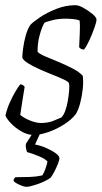

<svg xmlns="http://www.w3.org/2000/svg" viewBox="-20 -520 392 740"><path d="M108 0Q86 0 62.5 -13.5Q39 -27 22 -45Q5 -63 1 -75Q7 -101 18 -125.5Q29 -150 40.5 -169Q52 -188 58 -195Q70 -194 75 -185Q72 -166 67 -136Q62 -106 58 -77Q74 -64 97 -55Q120 -46 137 -46Q164 -46 183.5 -53.5Q203 -61 216 -67Q225 -75 231.5 -93Q238 -111 241.5 -132Q245 -153 246.5 -171.5Q248 -190 246 -199Q244 -205 226 -213.5Q208 -222 182.5 -232Q157 -242 131.5 -253.5Q106 -265 87.5 -276.5Q69 -288 66 -298Q66 -309 69 -333Q72 -357 79 -382.5Q86 -408 97 -424Q107 -435 133.5 -453Q160 -471 196.5 -485.5Q233 -500 271 -500Q283 -500 302 -489.5Q321 -479 336.5 -466Q352 -453 352 -444Q352 -436 344 -413Q336 -390 325 -366Q314 -342 304 -329Q292 -329 285 -338Q286 -362 287.5 -393Q289 -424 287 -441Q277 -445 262 -446.5Q247 -448 233 -448Q204 -448 181.5 -442Q159 -436 152 -433Q142 -418 133 -385Q124 -352 125 -320Q134 -311 157 -301.5Q180 -292 207.5 -280.5Q235 -269 260 -256Q285 -243 299 -228Q302 -206 299 -177.5Q296 -149 289 -122.5Q282 -96 272 -80Q256 -59 227 -40.5Q198 -22 166.5 -11Q135 0 108 0ZM82 200Q72 200 53.5 191.5Q35 183 32 176Q33 171 35 168.5Q37 166 39 163Q71 163 96 162Q121 161 143 156Q150 146 155.5 129.5Q161 113 163 103Q156 93 131 82.5Q106 72 84 66Q83 62 80.5 52.5Q78 43 80 34Q90 19 99.5 3.5Q109 -12 128 -37H149L115 37Q137 41 158.5 50.5Q180 60 194.5 70.5Q209 81 209 90Q209 97 203 112Q197 127 189 142.5Q181 158 174 166Q151 181 122.5 190.5Q94 200 82 200Z"/></svg>

Font: Texturina 72pt 72pt Thin
Style: Italic
Weight: 100
Italic angle: -11°
Designer: Guillermo Torres Carreño
Foundry: Omnibus-Type
Version: Version 1.002; ttfautohint (v1.8.3)